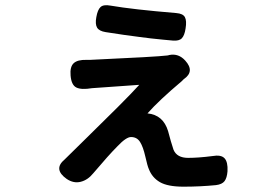

<svg xmlns="http://www.w3.org/2000/svg" viewBox="-20 -658 1040 729"><path d="M509.8 -517.6Q455.1 -524.4 380.9 -536.1Q356.4 -540 348.6 -553.2Q340.8 -566.4 345.7 -592.8Q350.6 -621.1 361.8 -631.3Q373 -641.6 399.4 -636.7Q484.4 -622.1 649.4 -608.4Q674.8 -606.4 682.1 -592.8Q689.5 -579.1 684.6 -549.8Q680.7 -523.4 670.4 -512.7Q660.2 -502 636.7 -503.9Q625 -504.9 600.1 -507.3Q575.2 -509.8 552.7 -512.2Q530.3 -514.6 509.8 -517.6ZM225.6 -52.7Q244.1 -71.3 308.6 -134.3Q373 -197.3 426.8 -251Q480.5 -304.7 508.8 -335.9Q458 -332 329.1 -323.2Q289.1 -316.4 270 -325.7Q251 -335 248 -371.1Q245.1 -404.3 259.8 -418Q274.4 -431.6 308.6 -430.7H322.3Q576.2 -442.4 614.3 -447.3Q617.2 -447.3 623 -449.2Q658.2 -456.1 683.6 -427.7Q720.7 -386.7 677.7 -357.4L669.9 -349.6Q584 -277.3 540 -227.5Q599.6 -221.7 618.2 -160.2Q628.9 -119.1 638.7 -89.8Q651.4 -58.6 694.3 -58.6Q733.4 -58.6 786.1 -65.4Q819.3 -71.3 832.5 -57.1Q845.7 -43 843.8 -7.8Q841.8 17.6 832.5 29.8Q823.2 42 799.8 44.9Q740.2 50.8 676.8 50.8Q617.2 50.8 587.4 33.7Q557.6 16.6 544.9 -16.6Q540 -27.3 531.7 -64Q523.4 -100.6 511.7 -119.1Q500 -137.7 477.5 -137.7Q459 -137.7 425.8 -102.5Q393.6 -70.3 334 0Q313.5 25.4 286.6 32.2Q259.8 39.1 233.4 21.5Q180.7 -15.6 225.6 -52.7Z"/></svg>

Font: GenSenMaruGothic TW TTF Bold
Style: Regular
Weight: 700
Version: Version 1.301